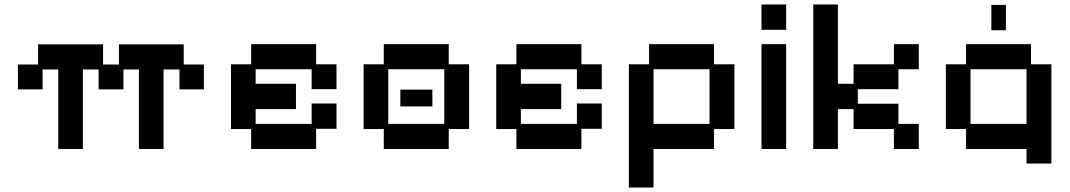

<svg xmlns="http://www.w3.org/2000/svg" viewBox="-20 -653 4774 857"><path d="M240 12V-343H170V-254H60V-365H150V-455H440V-365H511V-455H800V-365H890V-254H781V-343H710V12H600V-343H531V-254H420V-343H350V12Z M1101 12V-77H1011V-366H1101V-456H1391V-366H1482V-255H1371V-344H1121V-279H1301V-166H1121V-100H1371V-191H1482V-78H1391V12Z M1693 12V-77H1603V-366H1693V-456H1983V-366H2074V-77H1983V12ZM1713 -100H1963V-344H1713ZM1767 -178V-253H1910V-178Z M2285 12V-77H2195V-366H2285V-456H2575V-366H2666V-255H2555V-344H2305V-279H2485V-166H2305V-100H2555V-191H2666V-78H2575V12Z M2787 184V-366H2877V-456H3167V-366H3258V-77H3167V12H2897V184ZM2897 -100H3147V-344H2897Z M3379 12V-456H3489V12ZM3379 -520V-633H3489V-520Z M3610 12V-633H3720V-279H3790V-366H3970V-456H4081V-344H3990V-255H3809V-190H3990V-100H4081V12H3970V-77H3790V-166H3720V12Z M4562 77V12H4292V-77H4202V-366H4292V-456H4582V-366H4673V77ZM4312 -100H4562V-344H4312ZM4405 -518V-631H4470V-518Z"/></svg>

Font: Pixelify Sans Medium
Style: Regular
Weight: 500
Designer: Stefie Justprince
Foundry: Typecalism Foundryline
Version: Version 1.000;February 13, 2025;FontCreator 15.0.0.3015 64-b